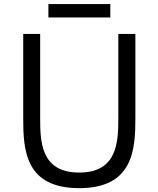

<svg xmlns="http://www.w3.org/2000/svg" viewBox="-20 -928 790 957"><path d="M95.7 -339.8C95.7 -182.1 104.5 9.8 375 9.8C643.6 9.8 654.8 -182.1 654.8 -339.8V-758.8H569.8V-339.8C569.8 -220.2 564.9 -67.9 375 -67.9C184.1 -67.9 180.2 -220.2 180.2 -339.8V-758.8H95.7ZM221.2 -840.8H529.8V-907.7H221.2Z"/></svg>

Font: Duru Sans
Style: Regular
Weight: 400
Designer: Onur Yazıcıgil
Foundry: Onur Yazıcıgil
Version: Version 1.002